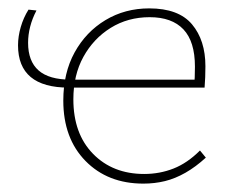

<svg xmlns="http://www.w3.org/2000/svg" viewBox="-20 -433 561 458"><path d="M322 5Q237 5 184 -49Q131 -103 131 -193Q131 -259 158 -308Q185 -357 231.5 -385Q278 -413 336 -413Q406 -413 438 -375Q470 -337 470 -275Q470 -263 469.5 -249Q469 -235 468 -224H443Q444 -236 444.5 -248.5Q445 -261 445 -274Q445 -334 417.5 -363Q390 -392 337 -392Q285 -392 244 -366.5Q203 -341 179 -297.5Q155 -254 155 -196Q155 -114 202 -66Q249 -18 324 -18Q361 -18 394 -31Q427 -44 457 -74L471 -57Q447 -35 422.5 -21Q398 -7 373.5 -1Q349 5 322 5ZM144 -224Q23 -224 23 -325Q23 -346 29.5 -368.5Q36 -391 48 -410L67 -408Q57 -389 52 -369.5Q47 -350 47 -331Q47 -287 72 -265Q97 -243 149 -243H456V-224Z"/></svg>

Font: Ysabeau Office Thin
Style: Regular
Weight: 250
Designer: Christian Thalmann (Catharsis Fonts)
Version: Version 2.001;gftools[0.9.30]; featfreeze: tnum,lnum,ss02